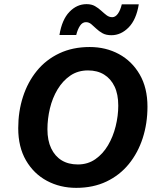

<svg xmlns="http://www.w3.org/2000/svg" viewBox="-20 -897 762 927"><path d="M348 10Q270 10 206.5 -24Q143 -58 105.5 -122.5Q68 -187 68 -278Q68 -359 91 -430Q114 -501 158 -555Q202 -609 266.5 -639.5Q331 -670 413 -670Q491 -670 554 -636Q617 -602 654.5 -537.5Q692 -473 692 -382Q692 -301 669 -230Q646 -159 602 -105Q558 -51 494 -20.5Q430 10 348 10ZM356 -103Q404 -103 440.5 -128.5Q477 -154 501.5 -195.5Q526 -237 538.5 -287.5Q551 -338 551 -387Q551 -442 533 -479.5Q515 -517 482.5 -537Q450 -557 405 -557Q356 -557 319.5 -532Q283 -507 258 -465.5Q233 -424 221 -373.5Q209 -323 209 -273Q209 -219 227 -181Q245 -143 277.5 -123Q310 -103 356 -103ZM650 -876Q638 -802 601 -764.5Q564 -727 518 -727Q492 -727 475 -736.5Q458 -746 445 -758.5Q432 -771 420.5 -780.5Q409 -790 395 -790Q378 -790 366.5 -773Q355 -756 348 -728H267Q279 -802 315 -839.5Q351 -877 398 -877Q422 -877 438.5 -867.5Q455 -858 468.5 -845.5Q482 -833 494.5 -823.5Q507 -814 522 -814Q537 -814 549 -830.5Q561 -847 568 -876Z"/></svg>

Font: Kantumruy Pro SemiBold
Style: Italic
Weight: 600
Italic angle: -13°
Version: Version 1.002